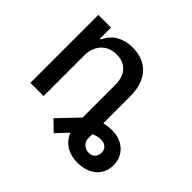

<svg xmlns="http://www.w3.org/2000/svg" viewBox="-157 -756 1090 1090"><g transform="rotate(45 388.5 -210.5)"><path d="M71.4 0V-545.5H173.3V-456.7H180Q189.6 -478.3 204.4 -496.1Q219.1 -513.8 239.2 -526.3Q259.2 -538.7 284.6 -545.6Q310 -552.6 340.9 -552.6Q382.8 -552.6 417.1 -539.4Q451.3 -526.3 475.7 -500.4Q500 -474.4 513.3 -436.1Q526.6 -397.7 526.6 -346.9V-130.3Q543.3 -134.2 559.7 -136Q576 -137.8 593 -137.8Q623.6 -137.8 649.9 -128Q676.1 -118.3 695.3 -100.7Q714.5 -83.1 725.5 -58.2Q736.5 -33.4 736.5 -3.2Q736.5 26.6 725.7 51.7Q714.8 76.7 694.6 94.5Q674.4 112.2 645.6 122.2Q616.8 132.1 581 132.1Q551.8 132.1 527.9 125.2Q503.9 118.3 485.3 106Q466.6 93.8 453.3 76.7Q440 59.7 432.2 39.4L367.2 108.7L306.1 49.4L406.2 -55.4Q409.8 -59.3 413.4 -62.9Q416.9 -66.4 420.5 -70V-334.2Q420.5 -364 412.5 -387.4Q404.5 -410.9 389.6 -427Q374.6 -443.2 353.2 -451.9Q331.7 -460.6 304.7 -460.6Q277 -460.6 253.7 -451.5Q230.5 -442.5 213.4 -424.9Q196.4 -407.3 187 -381.9Q177.6 -356.5 177.6 -323.9V0ZM586.6 47.2Q610.1 47.2 624.1 32.5Q638.1 17.8 638.1 -5.7Q638.1 -29.8 622.5 -43Q606.9 -56.1 581.7 -56.1Q554.3 -56.1 526.6 -42.6V-7.8Q526.6 3.6 531.4 13.7Q536.2 23.8 544.6 31.2Q552.9 38.7 563.7 43Q574.6 47.2 586.6 47.2Z"/></g></svg>

Font: Cannonade Med
Style: Regular
Weight: 500
Designer: Rasmus Andersson
Foundry: rsms
Version: Version 3.012;git-f93a4a705